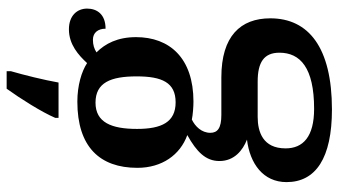

<svg xmlns="http://www.w3.org/2000/svg" viewBox="-246 -560 1043 592"><g transform="rotate(-90 276.0 -264.5)"><path d="M208 -616V-606H317C325 -651 340 -712 352 -753V-766H298C267 -723 226 -658 208 -616ZM234 237C425 237 515 165 515 47C515 -45 460 -104 333 -104H217C176 -104 162 -116 162 -138C162 -165 182 -185 203 -195C216 -192 243 -190 258 -190C393 -190 457 -264 457 -367C457 -424 437 -462 410 -489C421 -496 433 -500 449 -500C471 -500 483 -484 483 -461C528 -461 545 -488 545 -518C545 -548 524 -574 481 -574C434 -574 401 -544 377 -518C351 -535 308 -548 258 -548C119 -548 54 -479 54 -363C54 -287 94 -231 155 -209C103 -180 75 -152 75 -110C75 -64 108 -38 141 -25C67 -16 10 25 10 97C10 187 84 237 234 237ZM256 -245C195 -245 174 -288 174 -364C174 -443 194 -492 255 -492C317 -492 336 -445 336 -365C336 -287 317 -245 256 -245ZM236 182C150 182 114 148 114 94C114 24 165 8 211 8H320C379 8 409 27 409 75C409 139 363 182 236 182Z"/></g></svg>

Font: Noto Serif Lao SemiBold
Style: Regular
Weight: 600
Designer: Monotype Design Team
Foundry: Monotype Imaging Inc.
Version: Version 2.003